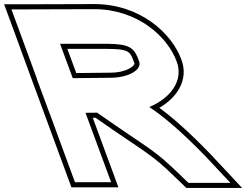

<svg xmlns="http://www.w3.org/2000/svg" viewBox="-304 -830 1209 943"><path d="M429 -304.4C490.5 -263.9 575.2 -196.5 708.6 -59L827.4 68H621.2L576.6 25C445.8 -102.3 430.7 -95.5 173.1 -276.6L116 -276L210.4 -20L241.7 65H64.2L32.9 -20L-60.4 -274C-60.5 -274 -60.7 -274 -60.8 -274L-123.5 -444C-123.3 -444 -123.1 -444 -122.9 -444L-216.5 -699L-247.9 -784H-162.9L158.3 -785C373.3 -785 520.4 -648 563.6 -528C599.4 -434.8 532.9 -346.8 429 -304.4ZM53.3 -446.1 234.2 -448H235.4C333.1 -448 393.5 -490 379.5 -528L379.2 -529C355.6 -596 334 -614 221 -615H-9ZM-147.7 -438.2 46.8 90H277.6L151.7 -251.4L165.4 -251.6C419.7 -73 430.8 -82 559.2 43L611.1 93H885.1L726.7 -76.2C615.7 -190.7 537.5 -257.5 478.4 -300.6C566.6 -350.8 623.7 -439.7 587 -536.8C539.6 -667.4 383.9 -810 158.2 -810L-162.9 -809H-283.7L-240 -690.4ZM70.6 -471.2 26.8 -590H220.8C330.2 -589 335 -579.1 355.6 -520.5L356.1 -519.3C356.4 -518.4 356.5 -517.7 356.5 -517C356.7 -510.1 324.9 -473 235.4 -473H234.1Z"/></svg>

Font: Nordica Plus
Style: NordicaClassicBkExtOpOblOl
Weight: 900
Version: Version 1.01